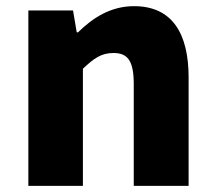

<svg xmlns="http://www.w3.org/2000/svg" viewBox="-20 -603 698 623"><path d="M72 0H249V-380C284 -413 308 -431 348 -431C393 -431 414 -408 414 -330V0H592V-352C592 -494 539 -583 415 -583C338 -583 280 -544 233 -498H229L217 -569H72Z"/></svg>

Font: Noto Sans CJK Black
Style: Bold
Weight: 900
Designer: Ryoko NISHIZUKA (kana & ideographs); Paul D. Hunt (Latin, Greek & Cyrillic); Wenlong ZHANG (bopomofo); Sandoll Communica
Foundry: Adobe Systems Incorporated
Version: Version 1.000;PS 1;hotconv 1.0.78;makeotf.lib2.5.61930